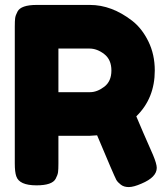

<svg xmlns="http://www.w3.org/2000/svg" viewBox="-20 -753 671 779"><path d="M601 -124Q616 -88 616 -72Q616 -34 554 -8Q522 6 502.5 6Q483 6 470.5 -3.5Q458 -13 452 -23Q442 -42 374 -204L343 -202H217V-89Q217 -66 215.5 -54.5Q214 -43 206 -28Q192 -1 128 -1Q58 -1 46 -38Q40 -55 40 -90V-645Q40 -668 41.5 -679.5Q43 -691 51 -706Q65 -733 129 -733H345Q433 -733 516 -669Q556 -638 582 -585Q608 -532 608 -467Q608 -354 533 -281Q555 -228 601 -124ZM217 -379H345Q374 -379 403 -401Q432 -423 432 -467Q432 -511 403 -533.5Q374 -556 343 -556H217Z"/></svg>

Font: Fredoka One
Style: Regular
Weight: 400
Version: Version 1.001;April 7, 2020;FontCreator 12.0.0.2522 64-bit